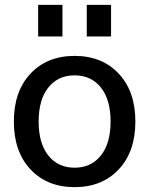

<svg xmlns="http://www.w3.org/2000/svg" viewBox="-20 -760 614 790"><path d="M337 -610V-740H437V-610ZM137 -610V-740H237V-610ZM105.5 -457Q174 -530 287 -530Q400 -530 468.5 -457Q537 -384 537 -260Q537 -136 468.5 -63Q400 10 287 10Q174 10 105.5 -63Q37 -136 37 -260Q37 -384 105.5 -457ZM179 -120Q219 -70 287 -70Q355 -70 395 -120Q435 -170 435 -260Q435 -350 395 -400Q355 -450 287 -450Q219 -450 179 -400Q139 -350 139 -260Q139 -170 179 -120Z"/></svg>

Font: M PLUS 1p Medium
Style: Regular
Weight: 500
Version: Version 1.062